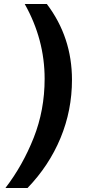

<svg xmlns="http://www.w3.org/2000/svg" viewBox="-20 -765 436 955"><path d="M7 170Q93 58 147.5 -79.5Q202 -217 202 -373Q202 -569 103 -745H213Q338 -580 338 -368Q338 -216 281 -78.5Q224 59 117 170Z"/></svg>

Font: Plus Jakarta Sans
Style: Bold Italic
Weight: 700
Italic angle: -8°
Designer: Gumpita Rahayu
Foundry: Tokotype
Version: Version 2.071; ttfautohint (v1.8.4.7-5d5b);gftools[0.9.29]